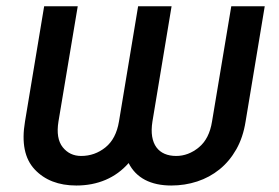

<svg xmlns="http://www.w3.org/2000/svg" viewBox="-20 -565 865 595"><path d="M57.5 -188.6 116.8 -545.5H220.9L161.2 -188.6Q152.7 -136 174.4 -108.7Q196 -81.7 231.5 -81.7Q273.8 -81.7 306.8 -108.3Q339.8 -134.9 348.7 -188.6L408 -545.5H511.7L452.4 -188.6Q448.2 -161.9 451.5 -141.9Q454.9 -121.8 464.7 -108.5Q474.4 -95.2 490.1 -88.4Q505.7 -81.7 525.9 -81.7Q563.9 -81.7 596.2 -108.3Q628.6 -134.9 637.1 -188.6L696.7 -545.5H800.4L741.1 -188.6Q733.3 -139.2 712.2 -102.1Q691.1 -65 660.3 -40.1Q629.6 -15.3 591.3 -2.7Q552.9 9.9 510.7 9.9Q463.1 9.9 429.5 -7.6Q396 -25.2 378.6 -59.7Q348.4 -25.2 307.2 -7.6Q266 9.9 216.6 9.9Q134.2 9.9 87.4 -40.1Q40.8 -89.8 57.5 -188.6Z"/></svg>

Font: Inter P Medium
Style: Italic
Weight: 500
Italic angle: 9.39999°
Designer: Rasmus Andersson
Foundry: rsms
Version: Version 3.018;git-588b23468